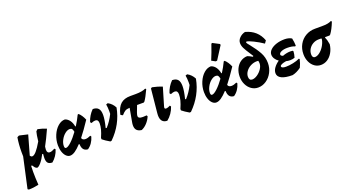

<svg xmlns="http://www.w3.org/2000/svg" viewBox="-58 -1526 4655 2536"><g transform="rotate(-20 2269.0 -258.0)"><path d="M532 -141Q503 -51 433 8Q390 8 371 -13Q352 -34 352 -83Q352 -93 354 -119L356 -140L344 -143Q312 -79 276.5 -37Q241 5 219 5Q201 -2 190.5 -13.5Q180 -25 165 -49L153 -44Q151 8 151 38Q151 124 158 221Q85 238 18 238L3 227L97 -200Q96 -220 96 -261Q96 -368 112 -463L135 -476H147L259 -450L182 -178Q195 -159 211 -159Q236 -159 270.5 -198Q305 -237 352 -318Q362 -410 374 -451L397 -473Q466 -459 518 -436Q457 -301 414 -224L412 -211Q409 -195 409 -180Q409 -130 448 -130Q475 -130 519 -155Z M950 -133Q981 -133 1023 -153L1033 -139Q1005 -43 934 5Q854 1 852 -96L843 -100Q794 -47 756 -21.5Q718 4 686 4Q656 4 631 -20.5Q606 -45 592 -87Q578 -129 578 -180Q578 -254 606.5 -321Q635 -388 682 -429Q729 -470 781 -470Q819 -458 844.5 -423Q870 -388 879 -336H887Q929 -402 963 -473L976 -476Q1017 -440 1046 -371Q965 -249 899 -166Q903 -150 916 -141.5Q929 -133 950 -133ZM844 -273Q839 -303 829 -316Q819 -329 797 -329Q764 -329 729 -300.5Q694 -272 671 -228.5Q648 -185 648 -144Q648 -111 668 -111Q695 -111 743 -155.5Q791 -200 844 -273Z M1477 -385Q1435 -161 1265 6L1247 9Q1186 -26 1147 -58V-78Q1173 -137 1184.5 -181.5Q1196 -226 1196 -266Q1196 -320 1153 -320Q1131 -320 1096 -305L1082 -322Q1111 -411 1174 -473Q1227 -473 1252 -444.5Q1277 -416 1277 -354Q1277 -287 1249 -178L1262 -175Q1324 -242 1369 -334Q1370 -346 1370 -371Q1370 -426 1362 -469L1387 -478Q1446 -446 1477 -385Z M1928 -478Q1901 -421 1884.5 -390Q1868 -359 1849 -332L1837 -323H1743L1709 -234Q1697 -200 1697 -186Q1697 -166 1712 -157Q1727 -148 1762 -148Q1784 -148 1815 -151L1823 -135Q1803 -87 1767 -48Q1731 -9 1688 9Q1642 3 1620.5 -20.5Q1599 -44 1599 -87Q1599 -109 1603 -129L1638 -322Q1597 -320 1575.5 -308Q1554 -296 1523 -261H1517L1494 -274L1492 -281Q1514 -378 1563.5 -421.5Q1613 -465 1699 -465H1775Q1869 -465 1918 -490Z M1955 -100Q1955 -110 1957 -132L1990 -465L2007 -476Q2089 -459 2146 -435L2071 -182Q2068 -173 2068 -167Q2068 -148 2089 -148Q2110 -148 2147 -167L2158 -151Q2143 -104 2114 -62Q2085 -20 2048 9Q2002 9 1978.5 -18.5Q1955 -46 1955 -100Z M2593 -385Q2551 -161 2381 6L2363 9Q2302 -26 2263 -58V-78Q2289 -137 2300.5 -181.5Q2312 -226 2312 -266Q2312 -320 2269 -320Q2247 -320 2212 -305L2198 -322Q2227 -411 2290 -473Q2343 -473 2368 -444.5Q2393 -416 2393 -354Q2393 -287 2365 -178L2378 -175Q2440 -242 2485 -334Q2486 -346 2486 -371Q2486 -426 2478 -469L2503 -478Q2562 -446 2593 -385Z M3003 -133Q3034 -133 3076 -153L3086 -139Q3058 -43 2987 5Q2907 1 2905 -96L2896 -100Q2847 -47 2809 -21.5Q2771 4 2739 4Q2709 4 2684 -20.5Q2659 -45 2645 -87Q2631 -129 2631 -180Q2631 -254 2659.5 -321Q2688 -388 2735 -429Q2782 -470 2834 -470Q2872 -458 2897.5 -423Q2923 -388 2932 -336H2940Q2982 -402 3016 -473L3029 -476Q3070 -440 3099 -371Q3018 -249 2952 -166Q2956 -150 2969 -141.5Q2982 -133 3003 -133ZM2897 -273Q2892 -303 2882 -316Q2872 -329 2850 -329Q2817 -329 2782 -300.5Q2747 -272 2724 -228.5Q2701 -185 2701 -144Q2701 -111 2721 -111Q2748 -111 2796 -155.5Q2844 -200 2897 -273ZM2937 -512 2917 -509 2863 -538Q2904 -635 2942 -748L2955 -754L3047 -706L3052 -692Z M3379 -608Q3379 -601 3388 -588Q3397 -575 3418 -550Q3479 -475 3518 -405Q3557 -335 3557 -253Q3557 -183 3525.5 -123Q3494 -63 3441 -27.5Q3388 8 3327 8Q3276 8 3234 -21Q3192 -50 3168 -100Q3144 -150 3144 -209Q3144 -272 3168.5 -322.5Q3193 -373 3235.5 -402Q3278 -431 3330 -432Q3361 -421 3399 -398L3408 -407Q3408 -407 3375 -458Q3338 -514 3319 -551.5Q3300 -589 3300 -625Q3300 -665 3332.5 -698Q3365 -731 3412 -742Q3577 -699 3634 -544L3608 -507Q3548 -548 3479.5 -582Q3411 -616 3387 -616Q3384 -616 3381.5 -613.5Q3379 -611 3379 -608ZM3452 -287Q3452 -302 3447 -324Q3441 -325 3426 -325Q3381 -325 3339 -303.5Q3297 -282 3271.5 -246.5Q3246 -211 3246 -173Q3246 -147 3256.5 -133Q3267 -119 3288 -119Q3323 -119 3361.5 -145Q3400 -171 3426 -210Q3452 -249 3452 -287Z M3747 -301Q3747 -285 3777 -274Q3834 -296 3887 -296Q3908 -296 3918 -294L3927 -284Q3926 -247 3911 -198Q3882 -187 3846 -187Q3816 -187 3791 -194Q3751 -188 3726.5 -177Q3702 -166 3702 -152Q3702 -139 3718.5 -132Q3735 -125 3765 -125Q3812 -125 3867 -136.5Q3922 -148 3960 -167L3969 -159Q3957 -103 3931 -49Q3870 -4 3809 9Q3708 9 3656 -17Q3604 -43 3604 -92Q3604 -129 3630.5 -166Q3657 -203 3702 -234Q3671 -255 3653.5 -283Q3636 -311 3636 -340Q3636 -377 3667.5 -407.5Q3699 -438 3752 -455.5Q3805 -473 3868 -473Q3927 -473 3968 -448Q3980 -396 3981 -343L3970 -336Q3932 -354 3865 -354Q3814 -354 3780.5 -339Q3747 -324 3747 -301Z M4538 -479Q4500 -381 4458 -325L4446 -316H4385L4380 -309Q4400 -269 4409 -207Q4401 -143 4372.5 -93.5Q4344 -44 4301.5 -16.5Q4259 11 4208 11Q4160 11 4121 -16.5Q4082 -44 4059.5 -92.5Q4037 -141 4037 -201Q4037 -276 4070.5 -336.5Q4104 -397 4163 -431.5Q4222 -466 4295 -466H4392Q4440 -466 4471 -471.5Q4502 -477 4528 -490ZM4332 -317H4292Q4250 -317 4213 -296.5Q4176 -276 4154 -240.5Q4132 -205 4132 -164Q4132 -140 4141.5 -127Q4151 -114 4168 -114Q4200 -114 4234.5 -140Q4269 -166 4296 -208.5Q4323 -251 4333 -298Q4333 -310 4332 -317Z"/></g></svg>

Font: Alegreya ExtraBold
Style: Italic
Weight: 800
Italic angle: -7°
Designer: Juan Pablo del Peral
Foundry: Huerta Tipografica
Version: Version 2.007; ttfautohint (v1.6)